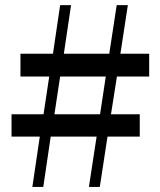

<svg xmlns="http://www.w3.org/2000/svg" viewBox="-20 -736 631 756"><path d="M374 -286.1 396.5 -434.6H216.8L194.3 -286.1ZM567.4 -434.6H440.4L417 -286.1H530.3V-198.2H403.3L373 0H330.1L360.4 -198.2H179.7L150.4 0H107.4L136.7 -198.2H25.4V-286.1H151.4L173.8 -434.6H60.5V-524.4H188.5L216.8 -715.8H259.8L231.4 -524.4H410.2L439.5 -715.8H483.4L454.1 -524.4H567.4Z"/></svg>

Font: GenYoMin JP SemiBold
Style: Regular
Weight: 600
Version: Version 1.001;PS 1;hotconv 16.6.51;makeotf.lib2.5.65220 DEVE